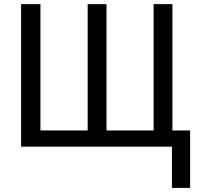

<svg xmlns="http://www.w3.org/2000/svg" viewBox="-20 -708 978 927"><path d="M897.9 -78.1V199.2H810.1V0H82V-688H175.3V-78.1H403.3V-688H494.1V-78.1H721.7V-688H812.5V-78.1Z"/></svg>

Font: Liberation Sans
Style: Regular
Weight: 400
Designer: Steve Matteson
Foundry: Ascender Corporation
Version: Version 2.00.1